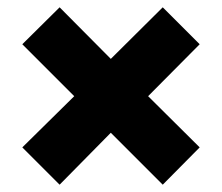

<svg xmlns="http://www.w3.org/2000/svg" viewBox="-20 -560 606 525"><path d="M41 -439 143 -540 283 -399 425 -540 526 -439 385 -297 526 -157 425 -55 283 -197 143 -55 41 -157 183 -297Z"/></svg>

Font: Repo ExtraBold
Style: Bold
Weight: 700
Designer: Stefan Peev
Foundry: Context Ltd
Version: Version 1.502